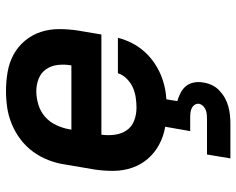

<svg xmlns="http://www.w3.org/2000/svg" viewBox="-94 -474 788 640"><g transform="rotate(-90 300.0 -154.0)"><path d="M261 8Q228 8 196.5 2.5Q165 -3 138 -17.5Q111 -32 91 -55Q71 -78 61 -107Q51 -136 50.5 -168Q50 -200 55 -233L72 -333Q76 -360 86.5 -387Q97 -414 114.5 -438Q132 -462 156 -480Q180 -498 207 -509Q234 -520 261.5 -524Q289 -528 317 -528Q349 -528 380.5 -522.5Q412 -517 438.5 -502.5Q465 -488 484.5 -464.5Q504 -441 513.5 -412Q523 -383 523 -351Q523 -319 518 -287L505 -210H171Q168 -187 171 -165Q174 -143 185.5 -126Q197 -109 217.5 -101Q238 -93 261 -93Q277 -93 294.5 -95.5Q312 -98 328 -105Q344 -112 357.5 -125.5Q371 -139 376 -155H494Q488 -131 476 -107.5Q464 -84 446 -64.5Q428 -45 405.5 -30.5Q383 -16 359 -7.5Q335 1 310 4.5Q285 8 261 8ZM188 -310H402Q406 -333 403.5 -355Q401 -377 389.5 -394Q378 -411 358 -419Q338 -427 316 -427Q294 -427 271 -420Q248 -413 230.5 -397.5Q213 -382 203 -360.5Q193 -339 189 -317ZM92 220 105 142H220Q228 142 236 141.5Q244 141 251.5 138.5Q259 136 265.5 130Q272 124 274 116Q275 108 271 101.5Q267 95 260 91.5Q253 88 245.5 87Q238 86 229 86H183L198 0H290L283 43Q297 47 310.5 54Q324 61 333 72Q342 83 345 98.5Q348 114 345 129Q343 144 336.5 158Q330 172 318.5 183Q307 194 293.5 201.5Q280 209 265.5 213Q251 217 236.5 218.5Q222 220 207 220Z"/></g></svg>

Font: Iosevka SS04 Extended Oblique
Style: Bold
Weight: 700
Width: 7
Italic angle: -9°
Monospace: yes
Designer: Belleve Invis
Foundry: Belleve Invis
Version: Version 19.0.0; ttfautohint (v1.8.4)